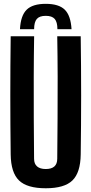

<svg xmlns="http://www.w3.org/2000/svg" viewBox="-20 -993 486 1022"><path d="M223.6 9.1Q124.1 9.1 81.2 -32.5Q38.2 -74.1 36.9 -170.5Q34.9 -326.9 34.9 -485.4Q34.9 -643.9 36.9 -800H161.7Q159.9 -695.9 159.6 -584.9Q159.2 -473.9 159.8 -363Q160.4 -252.1 161.4 -147.9Q161.4 -120.9 177.4 -107.1Q193.4 -93.3 223.6 -93.3Q254.2 -93.3 269.5 -107.1Q284.7 -120.9 284.7 -147.9Q285.7 -252.1 286.4 -363Q287.1 -473.9 286.9 -584.9Q286.6 -695.9 284.7 -800H409.6Q411.9 -643.9 411.9 -485.4Q411.9 -326.9 409.6 -170.5Q408.3 -74.1 365.5 -32.5Q322.7 9.1 223.6 9.1ZM223.6 -972.6Q293 -972.6 324.8 -941.4Q356.5 -910.2 360.8 -837.7H285.6Q285.5 -875.8 271.1 -892.3Q256.7 -908.7 223.6 -908.7Q190.5 -908.7 176.1 -892.3Q161.7 -875.8 161.6 -837.7H86.3Q90.1 -910.2 122 -941.4Q153.8 -972.6 223.6 -972.6Z"/></svg>

Font: Big Shoulders Display SC Thin
Style: Regular
Weight: 100
Designer: Patric King
Foundry: XO Type Co
Version: Version 2.002